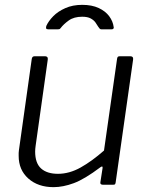

<svg xmlns="http://www.w3.org/2000/svg" viewBox="-20 -762 616 792"><path d="M201 10Q137 10 97 -25.5Q57 -61 57 -119Q57 -125 57 -131Q57 -137 58 -142L111 -519Q112 -525 115 -527.5Q118 -530 123 -530H166Q172 -530 175 -526.5Q178 -523 177 -516L127 -161Q126 -154 125.5 -148Q125 -142 125 -137Q125 -89 149.5 -67Q174 -45 219 -45Q266 -45 312.5 -71Q359 -97 409 -141L463 -520Q464 -526 466.5 -528Q469 -530 475 -530H517Q524 -530 527 -526.5Q530 -523 529 -516L457 -9Q456 -4 454.5 -2Q453 0 447 0H404Q399 0 396 -2.5Q393 -5 394 -10L403 -68Q404 -74 401.5 -75Q399 -76 394 -72Q329 -23 284.5 -6.5Q240 10 201 10ZM179 -641Q172 -641 170.5 -644.5Q169 -648 171 -655Q180 -675 199.5 -695Q219 -715 249.5 -728.5Q280 -742 319 -742Q359 -742 387 -729Q415 -716 430.5 -695Q446 -674 449 -650Q450 -647 448 -644Q446 -641 440 -641H398Q394 -641 391 -644Q388 -647 385 -652Q381 -659 374 -669Q367 -679 354 -686Q341 -693 319 -693Q285 -693 263.5 -677.5Q242 -662 230 -646Q227 -642 224 -641.5Q221 -641 217 -641Z"/></svg>

Font: Libre Franklin Light
Style: Italic
Weight: 300
Italic angle: -8°
Designer: Pablo Impallari, Rodrigo Fuenzalida, Nhung Nguyen
Foundry: Impallari Type
Version: Version 3.000